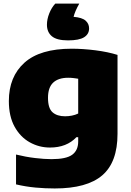

<svg xmlns="http://www.w3.org/2000/svg" viewBox="-20 -834 737 1084"><path d="M289 230Q235 230 180.5 225Q126 220 70.5 207V38.5Q125.5 52 177.8 58.2Q230 64.5 271 64.5Q353.5 64.5 387.5 39.8Q421.5 15 421.5 -35.5V-59.5H411.5Q356.5 -1 262 -1Q200.5 -1 147.5 -30.8Q94.5 -60.5 62.2 -119Q30 -177.5 30 -263.5Q30 -401 118 -480Q206 -559 384.5 -559Q448.5 -559 519 -550Q589.5 -541 643.5 -524V-78.5Q643.5 82 557.2 156Q471 230 289 230ZM347.5 -177.5Q366 -177.5 385.5 -181.2Q405 -185 421.5 -193V-389.5Q409.5 -391.5 395.2 -393.2Q381 -395 365 -395Q309.5 -395 280.2 -367.5Q251 -340 251 -281.5Q251 -223 276.5 -200.2Q302 -177.5 347.5 -177.5ZM364 -606Q301 -606 273 -629.2Q245 -652.5 245 -694.5Q245 -725 258 -758Q271 -791 292 -813.5H427.5Q402.5 -769 395.5 -739Q443.5 -735 463.2 -717.5Q483 -700 483 -673.5Q483 -641.5 455 -623.8Q427 -606 364 -606Z"/></svg>

Font: Encode Sans SmExp Black
Style: Regular
Weight: 900
Width: 6
Designer: Multiple Designers
Foundry: Impallari Type
Version: Version 3.002; ttfautohint (v1.8.3) -l 8 -r 50 -G 200 -x 14 